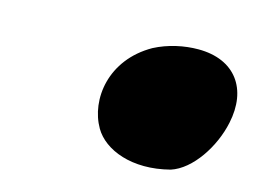

<svg xmlns="http://www.w3.org/2000/svg" viewBox="-70 -1097 900 680"><g transform="rotate(15 380.5 -757.5)"><path d="M423 -944C282 -864 263 -713 317 -620C356 -553 462 -510 597 -545C672 -569 736 -668 755 -759C783 -889 717 -982 582 -982C530 -982 473 -970 423 -944Z"/></g></svg>

Font: Venom Sans
Style: BdObl
Weight: 700
Version: Version 1.001